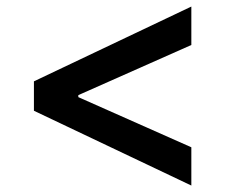

<svg xmlns="http://www.w3.org/2000/svg" viewBox="-20 -579 709 583"><path d="M83 -242.7V-332L561 -559.1V-442.4L214.4 -288.6L217.8 -294.9V-279.8L214.4 -285.6L561 -131.8V-15.6Z"/></svg>

Font: Inter
Style: 540
Weight: 540
Designer: Rasmus Andersson
Foundry: rsms
Version: Version 4.001;git-66647c0bb